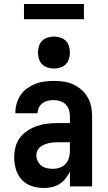

<svg xmlns="http://www.w3.org/2000/svg" viewBox="-20 -933 540 961"><path d="M200 8Q169 8 139.5 -1.5Q110 -11 89.5 -33Q69 -55 60 -84.5Q51 -114 51 -144Q51 -171 57.5 -197Q64 -223 80 -244Q96 -265 118.5 -279.5Q141 -294 165.5 -302.5Q190 -311 216.5 -314Q243 -317 269 -317H330V-351Q330 -368 325 -383.5Q320 -399 308.5 -410.5Q297 -422 281 -427Q265 -432 249 -432Q234 -432 220 -429Q206 -426 194 -417.5Q182 -409 175 -395.5Q168 -382 168 -368V-366H57V-371Q57 -394 64 -416.5Q71 -439 84 -458.5Q97 -478 116.5 -491.5Q136 -505 157.5 -513.5Q179 -522 202.5 -525Q226 -528 249 -528Q274 -528 298.5 -524.5Q323 -521 345.5 -511Q368 -501 387 -484.5Q406 -468 418.5 -446.5Q431 -425 436 -400.5Q441 -376 441 -351V0H330V-74Q321 -56 308 -39.5Q295 -23 277.5 -12Q260 -1 240 3.5Q220 8 200 8ZM246 -88Q263 -88 280 -94Q297 -100 309 -113.5Q321 -127 325.5 -144.5Q330 -162 330 -180V-221H269Q257 -221 245.5 -220Q234 -219 222.5 -216Q211 -213 200 -208.5Q189 -204 180 -196.5Q171 -189 166.5 -178Q162 -167 162 -155Q162 -140 169 -126Q176 -112 188.5 -103Q201 -94 216 -91Q231 -88 246 -88ZM250 -590Q234 -590 218 -595Q202 -600 191 -611Q180 -622 175 -638Q170 -654 170 -670Q170 -686 175 -702Q180 -718 191 -729Q202 -740 218 -745Q234 -750 250 -750Q266 -750 282 -745Q298 -740 309 -729Q320 -718 325 -702Q330 -686 330 -670Q330 -654 325 -638Q320 -622 309 -611Q298 -600 282 -595Q266 -590 250 -590ZM100 -837V-913H400V-837Z"/></svg>

Font: Iosevka Custom
Style: Bold
Weight: 700
Monospace: yes
Designer: Belleve Invis
Foundry: Belleve Invis
Version: Version 30.3.3; ttfautohint (v1.8.3)